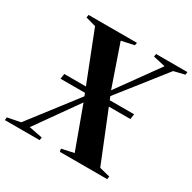

<svg xmlns="http://www.w3.org/2000/svg" viewBox="-185 -909 1076 1074"><g transform="rotate(30 353.0 -372.0)"><path d="M-22 0 -20 -18.5 63.5 -35 319.5 -367 394.5 -421 601 -707.5 522.5 -725 526 -743H728L726 -725L656 -708L404.5 -389L331 -335.5L118.5 -35.5L205.5 -18.5L202.5 0ZM333 0 329.5 -18.5 408.5 -35.5 304 -321 300 -330 152 -707.5 86.5 -725.5 89.5 -743.5H402L398.5 -726L317 -708.5L413 -430.5L418 -420.5L573.5 -35.5L641.5 -18.5L639 0ZM132 -356 137 -389.5H588L583 -356Z"/></g></svg>

Font: Merriweather 144pt
Style: Bold Italic
Weight: 700
Italic angle: -7.8°
Version: Version 2.101